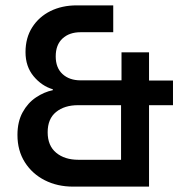

<svg xmlns="http://www.w3.org/2000/svg" viewBox="-20 -695 689 715"><path d="M252.5 0Q193.3 0 146.7 -23.8Q100 -47.5 72.5 -90.8Q45 -134.2 45 -192.5Q45 -241.7 64.2 -276.7Q83.3 -311.7 113.8 -332.1Q144.2 -352.5 176.7 -359.2V-362.5Q135 -375 105 -411.2Q75 -447.5 75 -500.8Q75 -554.2 100 -593.3Q125 -632.5 167.9 -653.8Q210.8 -675 265.8 -675H401.7V-575H280Q238.3 -575 212.9 -551.7Q187.5 -528.3 187.5 -485Q187.5 -442.5 212.9 -419.2Q238.3 -395.8 280 -395.8H432.5V-500H535V-395H624.2V-303.3H535V0ZM271.7 -100H430.8V-303.3H270.8Q220 -303.3 188.8 -277.9Q157.5 -252.5 157.5 -202.5Q157.5 -152.5 189.2 -126.2Q220.8 -100 271.7 -100Z"/></svg>

Font: Funnel Sans Medium
Style: Regular
Weight: 500
Version: Version 1.000; Beta; Release 5; Build 24; ttfautohint (v1.8.